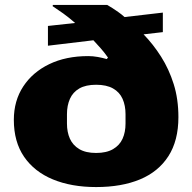

<svg xmlns="http://www.w3.org/2000/svg" viewBox="-20 -745 778 777"><path d="M369 12Q269 12 194 -19Q119 -50 77.5 -110.5Q36 -171 36 -260Q36 -337 74 -395Q112 -453 179.5 -485.5Q247 -518 337 -518Q356 -518 375.5 -514.5Q395 -511 412 -506L417 -512Q403 -532 388 -549Q373 -566 358 -582L174 -560V-640L284 -652Q259 -674 236 -690.5Q213 -707 193 -720L194 -725H414Q423 -720 434.5 -712.5Q446 -705 459 -696Q472 -687 484 -676L639 -694V-615L561 -606Q600 -566 632 -515.5Q664 -465 683 -404.5Q702 -344 702 -271Q702 -176 661.5 -113Q621 -50 546.5 -19Q472 12 369 12ZM369 -126Q411 -126 437.5 -141.5Q464 -157 476 -183.5Q488 -210 488 -245V-283Q488 -318 476 -345Q464 -372 437.5 -387Q411 -402 369 -402Q327 -402 301 -387Q275 -372 263 -345Q251 -318 251 -283V-245Q251 -210 263 -183.5Q275 -157 301 -141.5Q327 -126 369 -126Z"/></svg>

Font: Archivo SemiExpanded Black
Style: Regular
Weight: 900
Width: 6
Designer: Hector Gatti
Foundry: Omnibus-Type
Version: Version 2.001